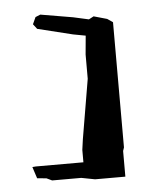

<svg xmlns="http://www.w3.org/2000/svg" viewBox="-46 -537 543 663"><g transform="rotate(-5 225.5 -205.5)"><path d="M45 25 58 65 90 68 109 77H210L257 86H362V-3L366 -15V-449L347 -462L301 -475L284 -466L230 -478L118 -497L101 -490L90 -466L103 -449L225 -419L268 -411L262 -346V-262L227 -55L222 -19V24H57Z"/></g></svg>

Font: Dokdo
Style: Regular
Weight: 400
Version: Version 2.00